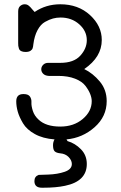

<svg xmlns="http://www.w3.org/2000/svg" viewBox="-20 -642 565 898"><path d="M56 -168Q56 -202 89 -202H91Q112 -202 120 -190.5Q128 -179 127 -163Q126 -147 133.5 -123.5Q141 -100 161 -82Q195 -50 262 -50Q325 -50 367 -85.5Q409 -121 409 -169Q409 -184 402 -202Q395 -220 379.5 -240.5Q364 -261 331 -274Q298 -287 252 -287H208Q191 -288 182 -297Q173 -306 173 -318Q173 -330 182 -339Q191 -348 205 -348H262Q325 -348 355.5 -381.5Q386 -415 386 -454Q386 -497 350.5 -528.5Q315 -560 263 -560Q245 -560 228 -555.5Q211 -551 190.5 -539.5Q170 -528 155.5 -501Q141 -474 136 -435Q135 -423 132.5 -416Q130 -409 122 -404Q114 -399 99 -399Q87 -399 79 -403Q71 -407 68.5 -415Q66 -423 65.5 -427.5Q65 -432 65 -441V-588Q65 -606 74.5 -614Q84 -622 95 -622Q101 -622 105.5 -620.5Q110 -619 115 -615Q120 -611 122.5 -608Q125 -605 132 -597Q139 -589 142 -586Q195 -622 262 -622Q346 -622 401 -571.5Q456 -521 456 -455Q456 -375 374 -319Q415 -299 447 -260.5Q479 -222 479 -169Q479 -97 422.5 -47Q366 3 291 10L296 18Q331 28 358.5 56Q386 84 386 125Q386 206 284 227Q242 236 182 236H176Q141 236 141 205Q141 183 161 176Q162 176 205.5 174.5Q249 173 282.5 161.5Q316 150 316 125Q316 108 301 92.5Q286 77 261 75Q243 73 235.5 65.5Q228 58 228 37Q228 22 235 10Q181 6 143 -15Q105 -36 87.5 -65.5Q70 -95 63 -120Q56 -145 56 -168Z"/></svg>

Font: CMU Typewriter Text
Style: Regular
Weight: 500
Monospace: yes
Version: Version 0.7.0